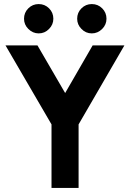

<svg xmlns="http://www.w3.org/2000/svg" viewBox="-20 -923 638 943"><path d="M170 -903Q140 -903 119 -882Q98 -861 98 -831Q98 -802 119 -781Q141 -759 170 -759Q200 -759 221 -781Q242 -802 242 -831Q242 -861 221 -882Q200 -903 170 -903ZM431 -903Q401 -903 380 -882Q359 -861 359 -831Q359 -802 380 -781Q401 -759 431 -759Q460 -759 482 -781Q503 -802 503 -831Q503 -861 482 -882Q461 -903 431 -903ZM7 -700 233 -312V0H366V-312L591 -700H435L300 -466L164 -700Z"/></svg>

Font: Unageo
Style: Bold
Weight: 700
Designer: Richard Sepsi
Foundry: Richard Sepsi
Version: Version 2.000